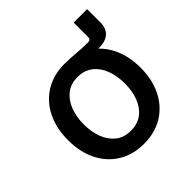

<svg xmlns="http://www.w3.org/2000/svg" viewBox="-179 -800 951 951"><g transform="rotate(-45 297.0 -324.5)"><path d="M296.9 -482.4V-547.9Q317.4 -547.9 336.4 -546.9Q355.5 -545.9 374.8 -544.2Q394 -542.5 414.1 -541.5Q434.1 -540.5 456.5 -540.5Q475.6 -540.5 475.6 -559.1V-660.2H569.8V-567.4Q569.8 -525.9 545.7 -504.2Q521.5 -482.4 474.6 -482.4Q432.1 -482.4 386 -482.4Q339.8 -482.4 296.9 -482.4ZM297.9 11.2Q221.2 11.2 164.1 -23.7Q106.9 -58.6 75.4 -121.3Q43.9 -184.1 43.9 -267.6Q43.9 -351.6 75.4 -414.6Q106.9 -477.5 164.1 -512.7Q221.2 -547.9 297.9 -547.9Q374.5 -547.9 431.6 -512.7Q488.8 -477.5 520.5 -414.6Q552.2 -351.6 552.2 -267.6Q552.2 -184.1 520.5 -121.3Q488.8 -58.6 431.6 -23.7Q374.5 11.2 297.9 11.2ZM297.9 -80.6Q345.7 -80.6 377.9 -105.7Q410.2 -130.9 426 -173.1Q441.9 -215.3 441.9 -267.6Q441.9 -320.3 426 -362.8Q410.2 -405.3 377.9 -430.7Q345.7 -456.1 297.9 -456.1Q250 -456.1 218.3 -430.7Q186.5 -405.3 170.4 -362.8Q154.3 -320.3 154.3 -267.6Q154.3 -215.3 170.4 -173.1Q186.5 -130.9 218.3 -105.7Q250 -80.6 297.9 -80.6Z"/></g></svg>

Font: V-Inter
Style: Medium-500
Weight: 500
Designer: Rasmus Andersson
Foundry: rsms
Version: Version 4.000;git-4146feb